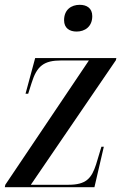

<svg xmlns="http://www.w3.org/2000/svg" viewBox="-28 -777 504 797"><path d="M290 -646C324 -646 355 -666 355 -710C355 -744 331 -757 303 -757C268 -757 238 -737 238 -693C238 -660 261 -646 290 -646ZM-8 0H364L403 -168H393L371 -95C352 -36 329 -10 256 -10H100L453 -527L455 -536H118L78 -388H89L103 -432C125 -504 155 -526 226 -526H341L-6 -10Z"/></svg>

Font: Noto Serif Display Condensed Medium
Style: Italic
Weight: 500
Width: 3
Italic angle: -12°
Designer: Monotype Design Team
Foundry: Monotype Imaging Inc.
Version: Version 2.009